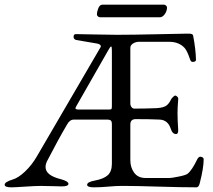

<svg xmlns="http://www.w3.org/2000/svg" viewBox="-25 -797 911 822"><path d="M414 -777H677Q682 -777 686 -773Q690 -769 690 -765Q690 -750 680.5 -736.5Q671 -723 659 -723H404Q399 -723 394.5 -726.5Q390 -730 390 -735Q390 -747 396 -762Q402 -777 414 -777ZM438 -581 302 -343Q298 -336 298 -333Q298 -328 314 -328H438Q450 -328 452 -330Q454 -332 454 -343V-580Q454 -598 451 -598Q447 -598 438 -581ZM533 -354Q533 -345 538 -338.5Q543 -332 550 -332Q598 -332 646 -334Q678 -336 690 -347Q701 -357 707 -371Q709 -375 715.5 -381.5Q722 -388 725 -388Q729 -388 734 -383Q739 -378 738 -372Q735 -337 735 -313Q735 -284 738 -240Q738 -223 729 -223Q713 -223 706 -246Q694 -283 659 -285Q617 -287 556 -287Q533 -287 533 -264V-111Q533 -80 549.5 -57.5Q566 -35 598 -35H702Q710 -35 740 -41Q770 -47 778 -53Q797 -68 820 -116Q826 -127 834 -126Q847 -124 847 -115Q847 -78 830 -12Q826 5 816 5Q754 5 655 2Q556 -1 512 -1H492Q471 -1 438 2Q405 5 377 5Q348 5 348 -6Q348 -18 381 -24Q419 -31 436.5 -47Q454 -63 454 -96V-267Q454 -276 450 -280.5Q446 -285 432 -285H291Q273 -285 261 -262Q225 -201 179 -112Q170 -96 170 -82Q170 -46 235 -30Q268 -21 268 -10Q268 1 239 1Q232 1 201 0Q170 -1 150 -1Q126 -1 82.5 2Q39 5 24 5Q-5 5 -5 -6Q-5 -18 28 -28Q53 -35 82 -62.5Q111 -90 132 -126L405 -594Q409 -600 403.5 -605Q398 -610 388 -611L300 -626Q290 -630 290 -639Q290 -651 300 -651Q318 -651 378 -649.5Q438 -648 475 -648Q540 -648 651.5 -650.5Q763 -653 776 -653H784Q801 -653 802 -644Q813 -586 814 -541Q814 -532 800 -532Q792 -532 789 -542Q777 -578 766 -591Q742 -618 699 -618H568Q557 -618 545 -611Q533 -604 533 -592Z"/></svg>

Font: EB Garamond SC 12
Style: Regular
Weight: 400
Version: Version 0.016 ; ttfautohint (v0.97) -l 8 -r 50 -G 200 -x 0 -